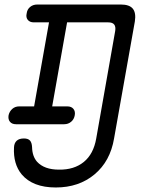

<svg xmlns="http://www.w3.org/2000/svg" viewBox="-20 -750 640 850"><path d="M130 -651Q112 -651 103 -662Q94 -673 98 -690Q100 -708 113 -719Q126 -730 145 -730H515Q553 -730 568 -711.5Q583 -693 577 -655L485 -137Q468 -36 398.5 22Q329 80 227 80Q125 80 76 22Q38 -24 42 -98Q43 -117 54 -127Q65 -137 86 -137Q104 -137 112.5 -128Q121 -119 122 -98Q123 -58 144 -34Q176 1 241 1Q308 2 351 -33Q394 -68 406 -137L490 -613Q493 -632 485.5 -641.5Q478 -651 459 -651H277L211 -279H278Q296 -279 305 -268Q314 -257 311 -240Q308 -222 295 -211Q282 -200 264 -200H51Q33 -200 24 -211Q15 -222 18 -240Q22 -257 34.5 -268Q47 -279 65 -279H131L197 -651Z"/></svg>

Font: Maple Mono NL Light
Style: Italic
Weight: 300
Italic angle: -10°
Monospace: yes
Designer: subframe7536
Version: Version 7.000